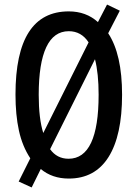

<svg xmlns="http://www.w3.org/2000/svg" viewBox="-20 -774 603 843"><path d="M516 -358Q516 -179 456.5 -84.5Q397 10 282 10Q209 10 159 -32L119 49L62 23L113 -79Q78 -132 63 -201Q48 -270 48 -359Q48 -724 282 -724Q358 -724 410 -677L450 -754L506 -727L455 -628Q516 -536 516 -358ZM150 -358Q150 -253 170 -190L369 -588Q337 -637 282 -637Q216 -637 183 -566.5Q150 -496 150 -358ZM413 -358Q413 -452 397 -514L200 -119Q230 -77 281 -77Q413 -77 413 -358Z"/></svg>

Font: Noto Sans Georgian ExtraCondensed Medium
Style: Regular
Weight: 500
Width: 2
Designer: Monotype Design Team, Akaki Razmadze
Foundry: Google LLC
Version: Version 2.005; ttfautohint (v1.8.4.7-5d5b)